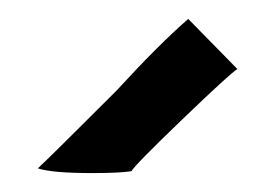

<svg xmlns="http://www.w3.org/2000/svg" viewBox="-20 -705 295 203"><path d="M78 -522Q35 -522 20 -527Q32 -538 103 -609Q147 -657 179 -685L231 -632Q224 -628 173 -579Q122 -530 119 -524Q106 -522 78 -522Z"/></svg>

Font: Londrina Solid Light
Style: Regular
Weight: 300
Designer: Marcelo Magalhaes
Foundry: Marcelo Magalhães
Version: Version 1.002